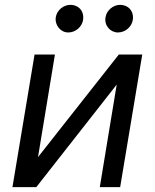

<svg xmlns="http://www.w3.org/2000/svg" viewBox="-20 -770 637 790"><path d="M136.4 -123.6 206 -545.5H122.2L31.2 0H129.3L460.2 -421.9L390.6 0H474.4L565.3 -545.5H468.8ZM209.5 -698.9C204.9 -666.2 229.4 -636.4 260.7 -636.4C291.9 -636.4 317.5 -660.5 321.7 -687.5C327.4 -723 304.7 -750 269.2 -750C242.2 -750 213.8 -728.7 209.5 -698.9ZM414.1 -698.9C408.4 -664.8 433.9 -636.4 465.2 -636.4C496.4 -636.4 522 -660.5 526.3 -687.5C532 -723 509.2 -750 473.7 -750C446.7 -750 419 -728.7 414.1 -698.9Z"/></svg>

Font: Magic Ui Pro
Style: Italic
Weight: 400
Italic angle: -9.39999°
Designer: Stefan Endress, Andreas Faust
Version: Version 1.000;FEAKit 1.0